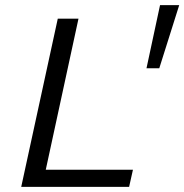

<svg xmlns="http://www.w3.org/2000/svg" viewBox="-20 -731 721 751"><path d="M606 -711H681L603 -464H553ZM287 -658 159 -67H500L485 0H63L206 -658Z"/></svg>

Font: EauTestInfant Medium
Style: Italic
Weight: 500
Italic angle: -12°
Designer: Christian Thalmann (Catharsis Fonts)
Version: Version 0.001;PS 000.001;hotconv 1.0.88;makeotf.lib2.5.64775